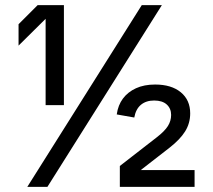

<svg xmlns="http://www.w3.org/2000/svg" viewBox="-20 -725 827 745"><path d="M157 -317V-652L52 -548V-631L126 -705H228V-317ZM86 0 530 -705H608L164 0ZM445 0V-81L588 -192Q619 -216 631.5 -236Q644 -256 644 -279Q644 -304 627 -319.5Q610 -335 578 -335Q547 -335 527 -318.5Q507 -302 501 -269L433 -281Q438 -317 457 -342.5Q476 -368 507.5 -382.5Q539 -397 582 -397Q645 -397 681.5 -367Q718 -337 718 -285Q718 -247 698.5 -215.5Q679 -184 638 -152L526 -65H735V0Z"/></svg>

Font: TikTok Sans 24pt
Style: Regular
Weight: 400
Version: Version 4.000